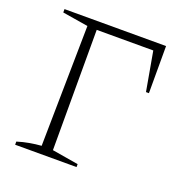

<svg xmlns="http://www.w3.org/2000/svg" viewBox="-118 -751 823 858"><g transform="rotate(20 293.0 -322.5)"><path d="M45 0V-15Q74 -24 102.5 -29Q131 -34 158 -36L167 -609L45 -629V-645H528V-421H514L481 -607H212V-35L337 -14V0Z"/></g></svg>

Font: Piazzolla ExtraLight
Style: Regular
Weight: 200
Designer: Juan Pablo del Peral
Foundry: Huerta Tipografica
Version: Version 1.330